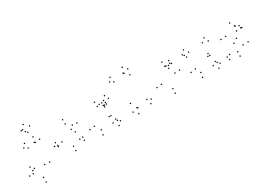

<svg xmlns="http://www.w3.org/2000/svg" viewBox="11 -1833 4318 3099"><g transform="rotate(-30 2170.0 -283.0)"><path d="M471.2 -29V-49H451.2V-29ZM516.2 -429.7V-449.7H496.2V-429.7ZM442.3 -515.2V-535.2H422.3V-515.2ZM269.8 -492V-512H249.8V-492ZM224.3 -433.7V-453.7H204.3V-433.7ZM283.7 -399.2V-419.2H263.7V-399.2ZM414.8 -427.8V-447.8H394.8V-427.8ZM428.2 -420.3V-440.3H408.2V-420.3ZM382.2 -33.2V-53.2H362.2V-33.2ZM263.2 136V116H243.2V136ZM169 -46.2V-66.2H149V-46.2ZM147.5 3.7V-16.3H127.5V3.7ZM206.8 -64.7V-84.7H186.8V-64.7ZM156 -117.8V-137.8H136V-117.8ZM79.7 5.2V-14.8H59.7V5.2ZM260.8 221.7V201.7H240.8V221.7ZM481.2 -696.3V-716.3H461.2V-696.3ZM403.8 -768V-788H383.8V-768ZM326.3 -696V-716H306.3V-696ZM377.2 -651.3V-671.3H357.2V-651.3ZM354.8 -698V-718H334.8V-698ZM406.2 -621.8V-641.8H386.2V-621.8Z M1133.2 -52.3V-72.3H1113.2V-52.3ZM1135.2 -110.7V-130.7H1115.2V-110.7ZM1078 -105.8V-125.8H1058V-105.8ZM934 -57.5V-77.5H914V-57.5ZM806.3 -211.5V-231.5H786.3V-211.5ZM996.3 -436.2V-456.2H976.3V-436.2ZM1086.3 -363.3V-383.3H1066.3V-363.3ZM1036.2 -312.3V-332.3H1016.2V-312.3ZM707 -252.7V-272.7H687V-252.7ZM665 -207.7V-227.7H645V-207.7ZM717.8 -174.3V-194.3H697.8V-174.3ZM1074.5 -244.3V-264.3H1054.5V-244.3ZM1167.3 -355V-375H1147.3V-355ZM993.7 -515.7V-535.7H973.7V-515.7ZM717.8 -194.8V-214.8H697.8V-194.8ZM930.3 22.3V2.3H910.3V22.3Z M1670.3 -182.8V-202.8H1650.3V-182.8ZM1701.2 -182.8V-202.8H1681.2V-182.8ZM1733.7 -382.3V-402.3H1713.7V-382.3ZM1697.3 -382.3V-402.3H1677.3V-382.3ZM1453.8 -61.8V-81.8H1433.8V-61.8ZM1385 -168.2V-188.2H1365V-168.2ZM1585.7 -422.5V-442.5H1565.7V-422.5ZM1677.8 -388V-408H1657.8V-388ZM1677.8 -435.3V-455.3H1657.8V-435.3ZM1629.8 -435.3V-455.3H1609.8V-435.3ZM1686.2 -355.5V-375.5H1666.2V-355.5ZM1730.5 -412.5V-432.5H1710.5V-412.5ZM1581.3 -503.7V-523.7H1561.3V-503.7ZM1297.5 -156V-176H1277.5V-156ZM1437.5 21.7V1.7H1417.5V21.7ZM1793.2 -34.7V-54.7H1773.2V-34.7ZM1742.5 -97V-117H1722.5V-97ZM1756 -65.5V-85.5H1736V-65.5ZM1806.7 -446.8V-466.8H1786.7V-446.8ZM1773.7 -514.2V-534.2H1753.7V-514.2ZM1722.2 -453.7V-473.7H1702.2V-453.7ZM1673.7 -63V-83H1653.7V-63ZM1736.3 22V2H1716.3V22Z M2358 -27.5V-47.5H2338V-27.5ZM2399 -90.3V-110.3H2379V-90.3ZM2336 -117.3V-137.3H2316V-117.3ZM2141.3 -74.7V-94.7H2121.3V-74.7ZM2130.7 -85.5V-105.5H2110.7V-85.5ZM2297 -601.7V-621.7H2277V-601.7ZM2314.8 -700.5V-720.5H2294.8V-700.5ZM2251 -768V-788H2231V-768ZM1998.3 -726.5V-746.5H1978.3V-726.5ZM1957.3 -663.3V-683.3H1937.3V-663.3ZM2015.2 -631.8V-651.8H1995.2V-631.8ZM2215 -679.5V-699.5H2195V-679.5ZM2225.8 -668.7V-688.7H2205.8V-668.7ZM2074.5 -196.8V-216.8H2054.5V-196.8ZM2041.8 -53.2V-73.2H2021.8V-53.2ZM2107.5 14.8V-5.2H2087.5V14.8Z M3027.3 -267.5V-287.5H3007.3V-267.5ZM2947.3 -441.7V-461.7H2927.3V-441.7ZM2872.5 -433.3V-453.3H2852.5V-433.3ZM2894.2 -378.5V-398.5H2874.2V-378.5ZM2941.5 -262.2V-282.2H2921.5V-262.2ZM2786.5 -59.2V-79.2H2766.5V-59.2ZM2661.2 -213.5V-233.5H2641.2V-213.5ZM2852.8 -440V-460H2832.8V-440ZM2911.7 -422.2V-442.2H2891.7V-422.2ZM2969.3 -424.3V-444.3H2949.3V-424.3ZM2953 -487.3V-507.3H2933V-487.3ZM2845.5 -520V-540H2825.5V-520ZM2572.7 -203.5V-223.5H2552.7V-203.5ZM2781.7 21.7V1.7H2761.7V21.7Z M3651.8 -35.7V-55.7H3631.8V-35.7ZM3597.8 -99.2V-119.2H3577.8V-99.2ZM3617.3 -69.2V-89.2H3597.3V-69.2ZM3664.8 -442.5V-462.5H3644.8V-442.5ZM3631.7 -518.8V-538.8H3611.7V-518.8ZM3568.5 -464.5V-484.5H3548.5V-464.5ZM3308 -60.8V-80.8H3288V-60.8ZM3260.2 -154.5V-174.5H3240.2V-154.5ZM3301.3 -444.5V-464.5H3281.3V-444.5ZM3246.7 -515.7V-535.7H3226.7V-515.7ZM3190.3 -457.2V-477.2H3170.3V-457.2ZM3233.2 -390.7V-410.7H3213.2V-390.7ZM3213.2 -433.2V-453.2H3193.2V-433.2ZM3173 -140.8V-160.8H3153V-140.8ZM3292 21.7V1.7H3272V21.7ZM3536.2 -228.5V-248.5H3516.2V-228.5ZM3571.3 -228.5V-248.5H3551.3V-228.5ZM3560.2 -267.8V-287.8H3540.2V-267.8ZM3535.5 -54.3V-74.3H3515.5V-54.3ZM3595.2 25V5H3575.2V25Z M4216 -108V-128H4196V-108ZM4081.5 -251.5V-271.5H4061.5V-251.5ZM3945.8 -364.7V-384.7H3925.8V-364.7ZM4154.5 -440.8V-460.8H4134.5V-440.8ZM4161.2 -432.7V-452.7H4141.2V-432.7ZM4142.7 -353V-373H4122.7V-353ZM4243.2 -358.7V-378.7H4223.2V-358.7ZM4219 -406V-426H4199V-406ZM4223.7 -362.7V-382.7H4203.7V-362.7ZM4109.5 -520.7V-540.7H4089.5V-520.7ZM3855.3 -359.7V-379.7H3835.3V-359.7ZM4007 -201.2V-221.2H3987V-201.2ZM4120.8 -105V-125H4100.8V-105ZM3991.3 -52.3V-72.3H3971.3V-52.3ZM3854.3 -81.3V-101.3H3834.3V-81.3ZM3800 -63.3V-83.3H3780V-63.3ZM3815 -8V-28H3795V-8ZM3989.2 26.7V6.7H3969.2V26.7Z"/></g></svg>

Font: Monaspace Radon Dots Var
Style: Regular
Weight: 400
Designer: Riley Cran and the Lettermatic Team
Version: Version 1.100 (Monaspace Radon Dots)